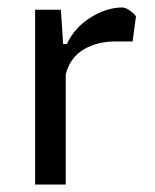

<svg xmlns="http://www.w3.org/2000/svg" viewBox="-20 -494 414 514"><path d="M74 -468H143L149 -376H159Q180 -421 223 -447.5Q266 -474 308 -474Q316 -474 328 -465.5Q340 -457 344 -450L335 -383H289Q239 -383 203 -361Q167 -339 156 -295V0H74Z"/></svg>

Font: Athiti Medium
Style: Regular
Weight: 500
Designer: CadsonDemak Team
Foundry: CadsonDemak
Version: Version 1.032